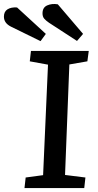

<svg xmlns="http://www.w3.org/2000/svg" viewBox="-66 -960 498 980"><path d="M179 -630 86 -647 92 -700H387L380 -647L288 -631L266 -67L370 -54L364 0H59L65 -54L154 -66ZM184 -844Q168 -855 159.5 -865Q151 -875 151 -892Q151 -922 175 -932.5Q199 -943 229 -938L358 -787L327 -751ZM-10 -824Q-46 -842 -46 -875Q-46 -901 -27.5 -912.5Q-9 -924 21 -922L168 -787L141 -750Z"/></svg>

Font: Literata 7pt Medium
Style: Italic
Weight: 500
Italic angle: -2°
Designer: Latin by Veronika Burian and Jose Scaglione. Greek by Irene Vlachou. Cyrillic by Vera Evstafieva
Foundry: TypeTogether
Version: Version 3.002